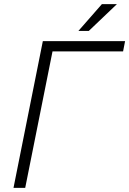

<svg xmlns="http://www.w3.org/2000/svg" viewBox="-20 -910 626 930"><path d="M576.2 -661.1H234.4L102.1 0H45.4L187.5 -710.9H585.9ZM473.6 -890.1H546.4L410.2 -760.3H359.9Z"/></svg>

Font: Franko
Style: Light Italic
Weight: 300
Designer: Google
Version: Version 1.200310; 2013